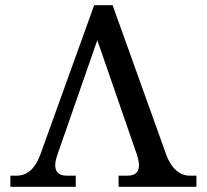

<svg xmlns="http://www.w3.org/2000/svg" viewBox="-20 -720 797 740"><path d="M621 -123 414 -700H343L135 -123C116 -72 86 -43 45 -43H20V0H272V-43H237C195 -43 183 -72 201 -123L355 -565L508 -123C525 -71 514 -43 471 -43H437V0H737V-43H711C672 -43 639 -73 621 -123Z"/></svg>

Font: LT Superior Serif Medium
Style: Regular
Weight: 500
Designer: Daniel Lyons
Foundry: LyonsType
Version: Version 2.120;FEAKit 1.0